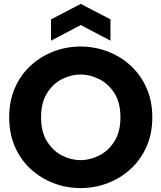

<svg xmlns="http://www.w3.org/2000/svg" viewBox="-20 -950 826 982"><path d="M392 12Q320 12 254.5 -13Q189 -38 137.5 -85Q86 -132 56.5 -199Q27 -266 27 -350Q27 -434 56.5 -501Q86 -568 137.5 -615Q189 -662 254.5 -687Q320 -712 392 -712Q464 -712 530 -687Q596 -662 647.5 -615Q699 -568 729 -501Q759 -434 759 -350Q759 -266 729 -199Q699 -132 647.5 -85Q596 -38 530 -13Q464 12 392 12ZM392 -131Q441 -131 488 -155Q535 -179 565.5 -227.5Q596 -276 596 -350Q596 -425 565 -473.5Q534 -522 487 -545.5Q440 -569 392 -569Q344 -569 297.5 -545.5Q251 -522 220.5 -473.5Q190 -425 190 -350Q190 -276 220 -227.5Q250 -179 296.5 -155Q343 -131 392 -131ZM241 -742V-851L393 -930L545 -851V-742L393 -822Z"/></svg>

Font: Rethink Sans ExtraBold
Style: Regular
Weight: 800
Designer: The Rethink Sans project authors (Hans Thiessen). DM Sans designed by Colophon Foundry.
Foundry: Rethink Communications LLC
Version: Version 1.001